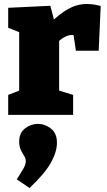

<svg xmlns="http://www.w3.org/2000/svg" viewBox="-20 -575 538 961"><path d="M21 0V-100L93 -128L76 -100V-437L96 -406L21 -436V-536L232 -546L256 -454L231 -459Q278 -506 322 -530.5Q366 -555 415 -555Q447 -555 484 -545L474 -321H360L343 -433L360 -396Q356 -398 351 -399Q346 -400 341 -400Q319 -400 296 -385.5Q273 -371 261 -351L276 -402V-100L255 -128L346 -100V0ZM128 366 64 323Q90 282 99.5 264.5Q109 247 109 232Q109 218 101 205.5Q93 193 84.5 176Q76 159 76 134Q76 90 105.5 67.5Q135 45 170 45Q205 45 235 68.5Q265 92 265 139Q265 185 235 239Q205 293 128 366Z"/></svg>

Font: Bitter Thin Black
Style: Regular
Weight: 900
Version: Version 3.020